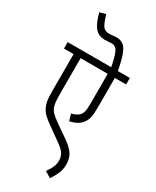

<svg xmlns="http://www.w3.org/2000/svg" viewBox="-265 -965 982 1209"><g transform="rotate(30 226.0 -360.0)"><path d="M452 -575H370V-358Q370 -313 365 -290Q360 -267 346 -246Q333 -227 310 -214Q287 -201 257 -195L243 -243Q260 -247 274.5 -254Q289 -261 299 -272Q310 -285 314 -302Q318 -319 318 -355V-575H121V-313Q121 -266 126.5 -239Q132 -212 148.5 -193.5Q165 -175 199 -151L287 -90Q338 -55 358 -24.5Q378 6 378 49Q378 87 364.5 117Q351 147 332 176L287 149Q303 127 314.5 103.5Q326 80 326 52Q326 23 311.5 0.5Q297 -22 252 -52L164 -115Q138 -133 117.5 -152.5Q97 -172 87 -195Q77 -215 73.5 -238.5Q70 -262 70 -307V-575H0V-622H452ZM318 -615Q303 -693 288.5 -723.5Q274 -754 244 -754Q231 -754 219 -752.5Q207 -751 195 -751Q170 -751 149 -761Q128 -771 110.5 -799.5Q93 -828 78 -884L122 -896Q138 -841 152.5 -819.5Q167 -798 200 -798Q213 -798 226 -800Q239 -802 253 -802Q280 -802 300.5 -788Q321 -774 336.5 -733.5Q352 -693 366 -615Z"/></g></svg>

Font: Noto Sans Devanagari UI Condensed Light
Style: Regular
Weight: 300
Width: 3
Designer: Jelle Bosma - Monotype Design Team
Foundry: Monotype Imaging Inc.
Version: Version 2.004; ttfautohint (v1.8.4.7-5d5b)